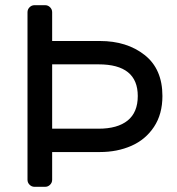

<svg xmlns="http://www.w3.org/2000/svg" viewBox="-20 -720 684 740"><path d="M365 -562Q469 -562 537.5 -508Q606 -454 606 -350Q606 -280 573.5 -231Q541 -182 486.5 -158Q432 -134 365 -134H181V-27Q181 -16 173 -8Q165 0 154 0H113Q102 0 94 -8Q86 -16 86 -27V-673Q86 -684 94 -692Q102 -700 113 -700H154Q165 -700 173 -692Q181 -684 181 -673V-562ZM360 -224Q433 -224 472 -255.5Q511 -287 511 -350Q511 -472 360 -472H181V-224Z"/></svg>

Font: Contemporary
Style: Regular
Weight: 400
Designer: Victor Tran
Foundry: Victor Tran
Version: Version 1.100